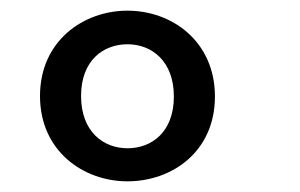

<svg xmlns="http://www.w3.org/2000/svg" viewBox="-20 -721 563 360"><path d="M55 -541C55 -438 136 -381 219 -381C303 -381 383 -437 383 -540C383 -643 303 -701 219 -701C136 -701 55 -644 55 -541ZM132 -541C132 -608 174 -638 219 -638C265 -638 306 -606 306 -540C306 -474 265 -443 219 -443C174 -443 132 -474 132 -541Z"/></svg>

Font: FiraGO Unicode
Style: Regular
Weight: 400
Designer: bBox Type
Foundry: bBox Type GmbH
Version: Version 1.001;PS 001.001;hotconv 1.0.88;makeotf.lib2.5.64775